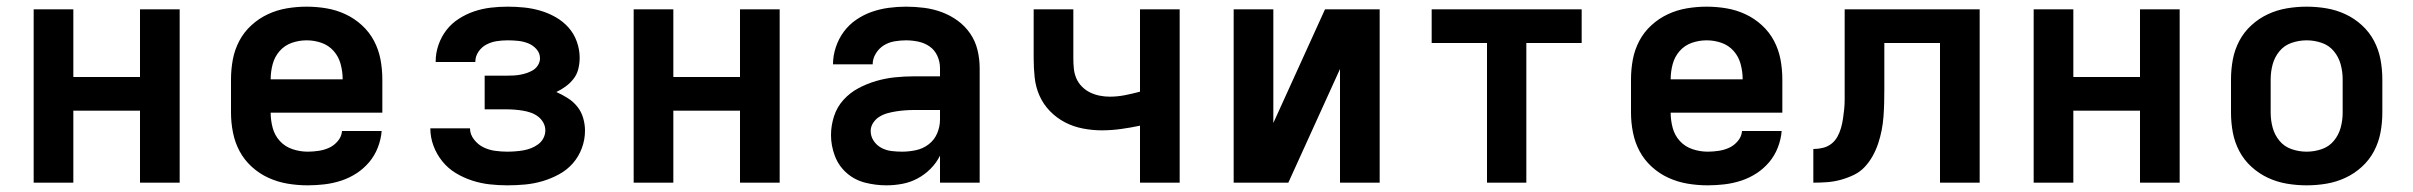

<svg xmlns="http://www.w3.org/2000/svg" viewBox="-20 -548 7240 576"><path d="M81 0V-520H200V-317H400V-520H519V0H400V-216H200V0Z M903 8Q873 8 843 3Q813 -2 785.5 -14.5Q758 -27 735.5 -47.5Q713 -68 699 -94Q685 -120 679 -150Q673 -180 673 -210V-310Q673 -340 678.5 -369.5Q684 -399 698 -425.5Q712 -452 734.5 -472.5Q757 -493 784 -505.5Q811 -518 840.5 -523Q870 -528 900 -528Q930 -528 959.5 -523Q989 -518 1016 -505.5Q1043 -493 1065.5 -472.5Q1088 -452 1102 -425.5Q1116 -399 1121.5 -369.5Q1127 -340 1127 -310V-210H792Q792 -187 798 -164.5Q804 -142 819.5 -125Q835 -108 857.5 -100.5Q880 -93 903 -93Q919 -93 936 -95.5Q953 -98 968 -105Q983 -112 994 -125.5Q1005 -139 1006 -155H1125Q1123 -130 1113.5 -105.5Q1104 -81 1087.5 -61.5Q1071 -42 1049.5 -28Q1028 -14 1003.5 -6Q979 2 953.5 5Q928 8 903 8ZM792 -310H1008Q1008 -333 1002 -355.5Q996 -378 981 -395Q966 -412 944.5 -419.5Q923 -427 900 -427Q877 -427 855.5 -419.5Q834 -412 819 -395Q804 -378 798 -355.5Q792 -333 792 -310Z M1502 8Q1475 8 1448.5 5Q1422 2 1396 -6.5Q1370 -15 1347 -29Q1324 -43 1307 -64Q1290 -85 1280.5 -110.5Q1271 -136 1271 -163H1390Q1390 -145 1402 -129.5Q1414 -114 1430.5 -106Q1447 -98 1465.5 -95.5Q1484 -93 1502 -93Q1514 -93 1526.5 -94Q1539 -95 1550.5 -97Q1562 -99 1573.5 -103.5Q1585 -108 1595 -115.5Q1605 -123 1610.5 -134Q1616 -145 1616 -157Q1616 -169 1610 -180Q1604 -191 1594 -198.5Q1584 -206 1572.5 -210Q1561 -214 1549 -216Q1537 -218 1524.5 -219Q1512 -220 1500 -220H1434V-321H1500Q1510 -321 1520.5 -321.5Q1531 -322 1541.5 -324Q1552 -326 1562 -329.5Q1572 -333 1580.5 -338.5Q1589 -344 1594.5 -353.5Q1600 -363 1600 -373Q1600 -389 1589 -401Q1578 -413 1563.5 -418.5Q1549 -424 1533.5 -425.5Q1518 -427 1503 -427Q1486 -427 1470 -424.5Q1454 -422 1439.5 -414.5Q1425 -407 1415.5 -393Q1406 -379 1406 -363V-362H1287V-364Q1287 -389 1295.5 -413.5Q1304 -438 1319.5 -458Q1335 -478 1357 -492Q1379 -506 1403 -514Q1427 -522 1452 -525Q1477 -528 1503 -528Q1528 -528 1552.5 -525.5Q1577 -523 1601 -516Q1625 -509 1647 -496.5Q1669 -484 1685.5 -465.5Q1702 -447 1710.5 -423Q1719 -399 1719 -375Q1719 -358 1715 -341.5Q1711 -325 1701 -312Q1691 -299 1677.5 -289Q1664 -279 1649 -272Q1667 -264 1683.5 -253.5Q1700 -243 1712 -228Q1724 -213 1729.5 -194Q1735 -175 1735 -156Q1735 -129 1725.5 -103.5Q1716 -78 1698.5 -58Q1681 -38 1657 -25Q1633 -12 1607.5 -4.5Q1582 3 1555.5 5.5Q1529 8 1502 8Z M1881 0V-520H2000V-317H2200V-520H2319V0H2200V-216H2000V0Z M2639 8Q2607 8 2575.5 0Q2544 -8 2520 -29Q2496 -50 2484.5 -80.5Q2473 -111 2473 -143Q2473 -171 2482 -199Q2491 -227 2510.5 -248.5Q2530 -270 2555.5 -283.5Q2581 -297 2608.5 -305Q2636 -313 2664.5 -316Q2693 -319 2722 -319H2800V-344Q2800 -363 2792 -380.5Q2784 -398 2769 -408.5Q2754 -419 2735.5 -423Q2717 -427 2698 -427Q2681 -427 2663.5 -424Q2646 -421 2631.5 -412Q2617 -403 2607.5 -387.5Q2598 -372 2598 -355H2479Q2479 -381 2487.5 -406.5Q2496 -432 2511.5 -453Q2527 -474 2549 -489Q2571 -504 2595.5 -512.5Q2620 -521 2646 -524.5Q2672 -528 2698 -528Q2725 -528 2752.5 -524.5Q2780 -521 2805.5 -511.5Q2831 -502 2853 -486Q2875 -470 2890.5 -447.5Q2906 -425 2912.5 -398Q2919 -371 2919 -344V0H2800V-81Q2789 -59 2771.5 -41.5Q2754 -24 2732.5 -12.5Q2711 -1 2687 3.5Q2663 8 2639 8ZM2686 -93Q2707 -93 2728 -97.5Q2749 -102 2766 -115Q2783 -128 2791.5 -148Q2800 -168 2800 -189V-218H2722Q2709 -218 2695.5 -217Q2682 -216 2669 -214Q2656 -212 2643 -208.5Q2630 -205 2618.5 -198Q2607 -191 2599.5 -179.5Q2592 -168 2592 -155Q2592 -139 2601 -125.5Q2610 -112 2624 -104.5Q2638 -97 2654 -95Q2670 -93 2686 -93Z M3400 0V-171Q3372 -165 3343 -161Q3314 -157 3285 -157Q3257 -157 3228.5 -162.5Q3200 -168 3175 -181Q3150 -194 3130 -214.5Q3110 -235 3098.5 -261Q3087 -287 3084 -315.5Q3081 -344 3081 -373V-520H3200V-373Q3200 -358 3201.5 -342.5Q3203 -327 3209 -313Q3215 -299 3226 -288Q3237 -277 3250.5 -270.5Q3264 -264 3279 -261Q3294 -258 3309 -258Q3332 -258 3355 -262.5Q3378 -267 3400 -273V-520H3519V0Z M3681 0V-520H3800V-179L3955 -520H4119V0H4000V-341L3845 0Z M4441 0V-419H4275V-520H4725V-419H4559V0Z M5103 8Q5073 8 5043 3Q5013 -2 4985.5 -14.5Q4958 -27 4935.5 -47.5Q4913 -68 4899 -94Q4885 -120 4879 -150Q4873 -180 4873 -210V-310Q4873 -340 4878.5 -369.5Q4884 -399 4898 -425.5Q4912 -452 4934.5 -472.5Q4957 -493 4984 -505.5Q5011 -518 5040.5 -523Q5070 -528 5100 -528Q5130 -528 5159.5 -523Q5189 -518 5216 -505.5Q5243 -493 5265.5 -472.5Q5288 -452 5302 -425.5Q5316 -399 5321.5 -369.5Q5327 -340 5327 -310V-210H4992Q4992 -187 4998 -164.5Q5004 -142 5019.5 -125Q5035 -108 5057.5 -100.5Q5080 -93 5103 -93Q5119 -93 5136 -95.5Q5153 -98 5168 -105Q5183 -112 5194 -125.5Q5205 -139 5206 -155H5325Q5323 -130 5313.5 -105.5Q5304 -81 5287.5 -61.5Q5271 -42 5249.5 -28Q5228 -14 5203.5 -6Q5179 2 5153.5 5Q5128 8 5103 8ZM4992 -310H5208Q5208 -333 5202 -355.5Q5196 -378 5181 -395Q5166 -412 5144.5 -419.5Q5123 -427 5100 -427Q5077 -427 5055.5 -419.5Q5034 -412 5019 -395Q5004 -378 4998 -355.5Q4992 -333 4992 -310Z M5420 0V-101Q5435 -101 5449 -104.5Q5463 -108 5474 -116.5Q5485 -125 5492 -137.5Q5499 -150 5503 -164Q5507 -178 5509 -192Q5511 -206 5512.5 -220Q5514 -234 5514 -248.5Q5514 -263 5514 -277V-520H5919V0H5800V-419H5633V-281Q5633 -260 5632.5 -239.5Q5632 -219 5630.5 -198.5Q5629 -178 5625 -157.5Q5621 -137 5614.5 -117.5Q5608 -98 5598 -80Q5588 -62 5574 -47Q5560 -32 5541 -23Q5522 -14 5502 -8.5Q5482 -3 5461.5 -1.5Q5441 0 5420 0Z M6081 0V-520H6200V-317H6400V-520H6519V0H6400V-216H6200V0Z M6900 8Q6870 8 6840.5 3Q6811 -2 6784 -14.5Q6757 -27 6734.5 -47.5Q6712 -68 6698 -94.5Q6684 -121 6678.5 -150.5Q6673 -180 6673 -210V-310Q6673 -340 6678.5 -369.5Q6684 -399 6698 -425.5Q6712 -452 6734.5 -472.5Q6757 -493 6784 -505.5Q6811 -518 6840.5 -523Q6870 -528 6900 -528Q6930 -528 6959.5 -523Q6989 -518 7016 -505.5Q7043 -493 7065.5 -472.5Q7088 -452 7102 -425.5Q7116 -399 7121.5 -369.5Q7127 -340 7127 -310V-210Q7127 -180 7121.5 -150.5Q7116 -121 7102 -94.5Q7088 -68 7065.5 -47.5Q7043 -27 7016 -14.5Q6989 -2 6959.5 3Q6930 8 6900 8ZM6900 -93Q6923 -93 6945 -100.5Q6967 -108 6981.5 -125.5Q6996 -143 7002 -165Q7008 -187 7008 -210V-310Q7008 -333 7002 -355Q6996 -377 6981.5 -394.5Q6967 -412 6945 -419.5Q6923 -427 6900 -427Q6877 -427 6855 -419.5Q6833 -412 6818.5 -394.5Q6804 -377 6798 -355Q6792 -333 6792 -310V-210Q6792 -187 6798 -165Q6804 -143 6818.5 -125.5Q6833 -108 6855 -100.5Q6877 -93 6900 -93Z"/></svg>

Font: Iosevka Aile
Style: Bold
Weight: 700
Designer: Belleve Invis
Foundry: Belleve Invis
Version: Version 28.0.1; ttfautohint (v1.8.4)